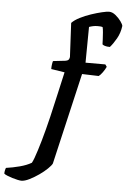

<svg xmlns="http://www.w3.org/2000/svg" viewBox="-236 -846 723 1091"><g transform="rotate(5 125.5 -300.0)"><path d="M-72 200Q-79 200 -93.5 197Q-108 194 -124 189Q-140 184 -153.5 178.5Q-167 173 -172 168Q-172 159 -169.5 148Q-167 137 -165 135Q-128 130 -88 119.5Q-48 109 -21 93Q-15 82 -8 63Q-1 44 7 18.5Q15 -7 24 -38Q33 -69 42 -104Q51 -139 60 -176Q77 -251 91 -311Q105 -371 119 -435L42 -447Q42 -462 44 -475Q46 -488 48 -493L119 -501Q130 -503 135 -507.5Q140 -512 142 -524L132 -718Q148 -735 177.5 -750Q207 -765 240 -776Q273 -787 300.5 -793.5Q328 -800 342 -800Q360 -800 378.5 -785Q397 -770 409.5 -752.5Q422 -735 423 -726Q418 -686 399.5 -653.5Q381 -621 363 -601Q345 -601 334.5 -604.5Q324 -608 320 -612Q320 -620 319 -639.5Q318 -659 316.5 -679.5Q315 -700 312 -710Q306 -712 298.5 -712.5Q291 -713 284 -713Q270 -713 258 -710.5Q246 -708 235 -704L233 -500H346L355 -487Q348 -471 335.5 -454Q323 -437 314 -431L219 -434L98 87Q93 98 73.5 117Q54 136 27.5 154.5Q1 173 -26 186.5Q-53 200 -72 200Z"/></g></svg>

Font: Texturina 12pt
Style: Bold Italic
Weight: 700
Italic angle: -11°
Designer: Guillermo Torres Carreño
Foundry: Omnibus-Type
Version: Version 1.002